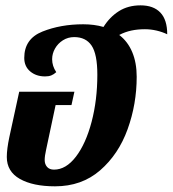

<svg xmlns="http://www.w3.org/2000/svg" viewBox="-20 -669 632 703"><path d="M510.7 -562Q483.9 -562 460.9 -557.1Q438 -552.2 416.5 -541Q447.8 -517.1 464.1 -478.3Q480.5 -439.5 480.5 -387.7Q480.5 -288.1 447.3 -196Q414.1 -104 346.7 -45.4Q279.3 13.2 181.6 13.2Q100.6 13.2 52.7 -13.9Q4.9 -41 4.9 -94.2Q4.9 -123 14.2 -167L50.3 -333H193.8H252.4L241.7 -284.2H183.6L148.9 -121.1Q143.6 -97.7 143.6 -83Q143.6 -67.9 152.3 -57.9Q161.1 -47.9 177.7 -47.9Q221.7 -47.9 258.1 -95.5Q294.4 -143.1 315.4 -222.9Q336.4 -302.7 336.4 -395.5Q336.4 -470.7 315.4 -502Q294.4 -533.2 251.5 -533.2Q229 -533.2 210.4 -521.5Q191.9 -509.8 181.4 -491.2Q170.9 -472.7 170.9 -452.1Q170.9 -427.2 186 -404.8Q176.8 -396.5 167.5 -392.8Q158.2 -389.2 145 -389.2Q112.3 -389.2 90.6 -407.5Q68.8 -425.8 68.8 -457Q68.8 -526.9 135.5 -553.5Q202.1 -580.1 284.7 -580.1Q325.2 -580.1 358.9 -570.3Q381.8 -606.9 415.5 -628.2Q449.2 -649.4 494.6 -649.4Q542 -649.4 567.1 -623Q592.3 -596.7 592.3 -543.5Q574.2 -552.2 553 -557.1Q531.7 -562 510.7 -562Z"/></svg>

Font: Pattaya
Style: Regular
Weight: 400
Designer: Pablo Impallari / Thai characters Designed by Thanarat Vachiruckul and Suppakit Chalermlarp
Foundry: Pablo Impallari
Version: Version 2.000